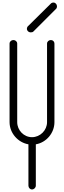

<svg xmlns="http://www.w3.org/2000/svg" viewBox="-20 -1484 502 1506"><path d="M399 -1464C391 -1464 381 -1460 377 -1454L201 -1280C195 -1276 191 -1266 191 -1258C191 -1242 205 -1230 221 -1230C229 -1230 239 -1232 243 -1238L419 -1414C425 -1418 427 -1428 427 -1434C427 -1450 415 -1464 399 -1464ZM85 -1170C69 -1170 55 -1158 55 -1142V-526C55 -440 121 -366 203 -352V-28C203 -12 215 2 231 2C247 2 261 -12 261 -28V-352C343 -366 407 -440 407 -526V-1142C407 -1158 395 -1170 379 -1170C363 -1170 349 -1158 349 -1142V-526C349 -462 295 -408 231 -408C167 -408 115 -462 115 -526V-1142C115 -1158 101 -1170 85 -1170Z"/></svg>

Font: bauhaus_2017
Style: _regular
Weight: 400
Version: Version 1.0